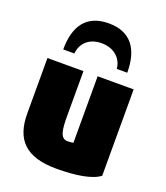

<svg xmlns="http://www.w3.org/2000/svg" viewBox="-156 -951 933 1082"><g transform="rotate(20 310.5 -409.5)"><path d="M50 -211C50 -55 125 26 310 26C426 26 520 11 567 -25V-543H351V-144C340 -142 328 -141 316 -141C270 -141 266 -198 266 -278V-543H50ZM184 -619C188 -675 229 -726 309 -726C389 -726 434 -675 438 -619H501C501 -760 442 -845 309 -845C176 -845 117 -760 117 -619Z"/></g></svg>

Font: Repo ExtraBlack
Style: Regular
Weight: 400
Designer: Stefan Peev
Foundry: Context Ltd
Version: Version 001.502